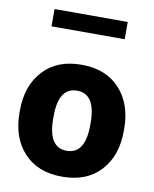

<svg xmlns="http://www.w3.org/2000/svg" viewBox="-81 -763 667 834"><g transform="rotate(10 252.5 -345.5)"><path d="M168.5 -241.2V-231.9Q168.5 -104 250.2 -104Q332 -104 332 -231.9V-241.2Q332 -369.1 250.2 -369.1Q168.5 -369.1 168.5 -241.2ZM20 -231.9V-241.2Q20 -350.6 81.1 -417Q142.1 -483.4 250 -483.4Q357.9 -483.4 418.9 -417Q480 -350.6 480 -241.2V-231.9Q480 -122.1 418.9 -55.9Q357.9 10.3 250 10.3Q142.1 10.3 81.1 -55.7Q20 -121.6 20 -231.9ZM414.6 -701.2V-625H91.8V-701.2Z"/></g></svg>

Font: Yantramanav Black
Style: Regular
Weight: 900
Version: Version 1.001;PS 1.0;hotconv 1.0.72;makeotf.lib2.5.5900; ttf